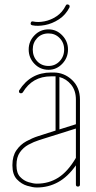

<svg xmlns="http://www.w3.org/2000/svg" viewBox="-20 -826 427 850"><path d="M334 -9Q334 0 325 0Q316 0 316 -9V-94Q280 -43 237 -19.5Q194 4 144 4H142Q126 4 100.5 -3.5Q75 -11 55 -32Q35 -53 35 -93V-96Q35 -135 52.5 -160.5Q70 -186 96.5 -200.5Q123 -215 148 -223L226 -248V-488Q222 -488 217 -488H206Q123 -488 81 -417Q78 -413 73 -413Q64 -413 64 -422Q64 -425 65 -426Q115 -505 206 -505H217Q264 -505 299 -472Q334 -439 334 -385ZM316 -385Q316 -425 295 -451Q274 -477 243 -485V-253L316 -276ZM142 -13H144Q196 -13 238 -39.5Q280 -66 316 -127V-257L154 -206Q129 -198 106 -185.5Q83 -173 68 -151.5Q53 -130 53 -96V-93Q53 -60 69 -43Q85 -26 106.5 -19.5Q128 -13 142 -13ZM195 -517Q158 -517 132.5 -543.5Q107 -570 107 -607Q107 -643 132.5 -669.5Q158 -696 195 -696Q230 -696 255.5 -669.5Q281 -643 281 -607Q281 -570 255.5 -543.5Q230 -517 195 -517ZM195 -534Q224 -534 244 -555Q264 -576 264 -607Q264 -637 244 -657.5Q224 -678 195 -678Q164 -678 144.5 -657.5Q125 -637 125 -607Q125 -576 144.5 -555Q164 -534 195 -534ZM271 -801Q274 -808 281 -806Q290 -804 288 -795V-794Q271 -760 241 -740.5Q211 -721 179 -715Q147 -709 123 -714Q114 -716 116 -724Q118 -733 126 -731Q148 -726 176.5 -731.5Q205 -737 230.5 -754Q256 -771 271 -801Z"/></svg>

Font: Libertine Sup Thin
Style: Regular
Weight: 100
Designer: Bastien Sozeau
Foundry: NBR — Bastien Sozeau
Version: Version 2.003; ttfautohint (v1.8.4.7-5d5b);gftools[0.9.33]